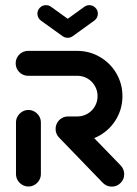

<svg xmlns="http://www.w3.org/2000/svg" viewBox="-20 -713 524 734"><path d="M88.9 0Q75.9 0 65 -6.5Q54.1 -13 47.6 -23.9Q41.1 -34.8 41.1 -47.8V-244.8Q41.1 -257.8 47.6 -268.7Q54.1 -279.6 65 -286.1Q75.9 -292.6 88.9 -292.6Q101.5 -292.6 112.4 -286.1Q123.3 -279.6 129.8 -268.7Q136.3 -257.8 136.3 -244.8V-47.8Q136.3 -34.8 129.8 -23.9Q123.3 -13 112.4 -6.5Q101.5 0 88.9 0ZM454.8 -47Q454.8 -27.4 440.9 -13.5Q427 0.4 407.4 0.4Q387.4 0.4 373 -14.1L205.9 -187Q192.6 -200.4 192.6 -220Q192.6 -233 198.9 -243.9Q205.2 -254.8 216.1 -261.3Q227 -267.8 240 -267.8Q249.6 -267.8 258.5 -263.9Q267.4 -260 274.1 -253L441.5 -80.4Q447.8 -73.7 451.3 -65.2Q454.8 -56.7 454.8 -47ZM192.6 -220.4Q192.6 -233 198.9 -243.9Q205.2 -254.8 216.1 -261.3Q227 -267.8 240 -267.8H275.2Q296.7 -267.8 314.4 -278.1Q332.2 -288.5 342.6 -306.3Q353 -324.1 353 -345.6Q353 -366.7 342.6 -384.6Q332.2 -402.6 314.4 -413Q296.7 -423.3 275.2 -423.3H87.4Q74.4 -423.3 63.5 -429.8Q52.6 -436.3 46.3 -447.2Q40 -458.1 40 -471.1Q40 -483.7 46.3 -494.6Q52.6 -505.6 63.5 -512Q74.4 -518.5 87.4 -518.5H275.2Q322.2 -518.5 362 -495.2Q401.9 -471.9 425 -432.2Q448.1 -392.6 448.1 -345.6Q448.1 -298.5 425 -258.7Q401.9 -218.9 362 -195.7Q322.2 -172.6 275.2 -172.6H240Q227 -172.6 216.1 -179.1Q205.2 -185.6 198.9 -196.5Q192.6 -207.4 192.6 -220.4ZM123 -660.7Q123 -674.1 132.6 -683.7Q142.2 -693.3 155.6 -693.3Q166.7 -693.3 175.2 -687L258.1 -627.4Q264.4 -623 268 -615.9Q271.5 -608.9 271.5 -601.1Q271.5 -587.8 261.9 -578.1Q252.2 -568.5 238.9 -568.5Q227.8 -568.5 219.3 -574.8L136.3 -634.4Q130 -638.9 126.5 -645.9Q123 -653 123 -660.7ZM321.5 -693.3Q334.8 -693.3 344.4 -683.7Q354.1 -674.1 354.1 -660.7Q354.1 -653 350.6 -645.9Q347 -638.9 340.7 -634.4L257.8 -574.4L219.3 -627L301.9 -686.7Q311.1 -693.3 321.5 -693.3Z"/></svg>

Font: 26F Galaxy Sans Extra Bold
Style: Regular
Weight: 800
Designer: C₂₉H₂₅N₃O₅
Version: Version 1.100